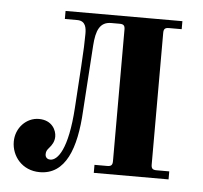

<svg xmlns="http://www.w3.org/2000/svg" viewBox="-42 -517 606 573"><g transform="rotate(5 261.0 -231.0)"><path d="M12 -72C12 -29 44 12 97 12C174 12 204 -68 210 -181L223 -378C226 -424 237 -450 271 -450H296C308 -450 312 -446 312 -434V-40C312 -28 308 -24 296 -24H258V0H482V-24H444C432 -24 428 -28 428 -40V-434C428 -446 432 -450 444 -450H482V-474H132V-450H169C195 -450 197 -428 197 -411C197 -386 196 -363 193 -314L185 -189C177 -63 147 -28 125 -28C118 -28 110 -32 110 -43C110 -52 113 -56 119 -63C127 -72 134 -83 134 -98C134 -116 121 -146 81 -146C44 -146 12 -114 12 -72Z"/></g></svg>

Font: Old Standard
Style: Bold
Weight: 700
Designer: Alexey Kryukov <alexios@thessalonica.org.ru>
Version: Version 2.0.2